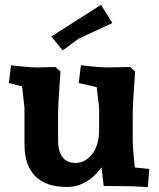

<svg xmlns="http://www.w3.org/2000/svg" viewBox="-20 -775 662 800"><path d="M308 -429 317 -503Q392 -494 434 -494L522 -496L543 -477Q533 -345 533 -295V-193Q533 -171 535.5 -142Q538 -113 540 -95L542 -77L602 -71L596 5Q547 0 412 0L403 -78Q344 4 258 4Q171 4 126.5 -41.5Q82 -87 82 -174V-325L72 -415L17 -429L26 -503Q96 -494 138 -494L211 -496L232 -477Q222 -345 222 -295V-188Q222 -146 240 -121Q258 -96 295 -96Q335 -96 364 -133Q393 -170 393 -234V-325L383 -412ZM401 -755 448 -679Q326 -623 308 -614L241 -565L194 -623Z"/></svg>

Font: Andada
Style: Bold
Weight: 700
Designer: Carolina Giovagnoli
Foundry: Carolina Giovagnoli
Version: Version 1.003